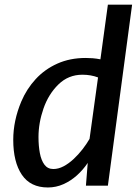

<svg xmlns="http://www.w3.org/2000/svg" viewBox="-20 -820 616 848"><path d="M191.5 8Q114.5 8 76.5 -48.2Q38.5 -104.5 38.5 -202.5Q38.5 -287 74 -371.5Q97.5 -427 137.5 -470.5Q177.5 -514 233.2 -539Q289 -564 358.5 -564Q373 -564 389.2 -562.8Q405.5 -561.5 423.5 -558L456.5 -799.5H563.5L456.5 0H359.5L367.5 -100.5Q347 -70 319.8 -45.5Q292.5 -21 260 -6.5Q227.5 8 191.5 8ZM215.5 -73.5Q238 -73.5 260.8 -85.5Q283.5 -97.5 305 -117.5Q326.5 -137.5 344.5 -160.8Q362.5 -184 375.5 -206.5L413 -478Q381.5 -490 344 -490Q282 -490 238 -447Q194 -404 172 -340.5Q150 -277 150 -214.5Q150 -176 156 -144Q162 -112 176.2 -92.8Q190.5 -73.5 215.5 -73.5Z"/></svg>

Font: Koeln Type Sans
Style: Italic
Weight: 400
Italic angle: -7.5°
Designer: Eben Sorkin
Foundry: Eben Sorkin
Version: Version 2.001